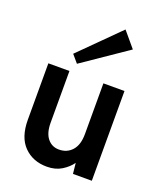

<svg xmlns="http://www.w3.org/2000/svg" viewBox="-144 -865 810 967"><g transform="rotate(20 261.0 -381.5)"><path d="M223 11Q148 11 100.5 -37Q53 -85 53 -179V-481H166V-204Q166 -149 189.5 -120Q213 -91 251 -91Q294 -91 321 -121Q348 -151 348 -209V-481H461V0H360L354 -57Q335 -30 302 -9.5Q269 11 223 11ZM189 -528 154 -569 360 -774 429 -692Z"/></g></svg>

Font: Zen Kaku Gothic New
Style: Bold
Weight: 700
Designer: Yoshimichi Ohira
Foundry: Positype
Version: Version 1.002